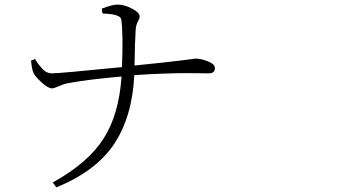

<svg xmlns="http://www.w3.org/2000/svg" viewBox="-20 -770 1540 837"><path d="M426.8 -710.9 423.8 -732.4Q469.7 -750 492.2 -750Q522.5 -750 555.7 -732.4Q588.9 -714.8 588.9 -698.2Q588.9 -689.5 580.6 -674.8Q572.3 -660.2 571.3 -637.7Q568.4 -597.7 566.4 -484.4Q635.7 -491.2 688.5 -497.1Q741.2 -502.9 765.1 -505.9Q789.1 -508.8 803.7 -510.7Q818.4 -512.7 823.2 -513.7Q828.1 -514.6 832 -514.6Q856.4 -514.6 886.7 -502.4Q917 -490.2 917 -473.6Q917 -450.2 889.6 -450.2Q887.7 -450.2 854 -450.7Q820.3 -451.2 789.1 -451.2Q757.8 -451.2 695.8 -449.2Q633.8 -447.3 565.4 -442.4Q556.6 -261.7 478 -143.1Q399.4 -24.4 225.6 46.9L210 25.4Q362.3 -58.6 430.7 -164.6Q499 -270.5 509.8 -436.5Q365.2 -423.8 275.4 -407.2Q258.8 -404.3 238.3 -395Q217.8 -385.7 206.1 -384.8Q190.4 -384.8 163.1 -409.2Q135.7 -433.6 127 -450.2Q119.1 -464.8 115.2 -505.9L132.8 -512.7Q141.6 -498 147.9 -489.7Q154.3 -481.4 164.1 -470.7Q173.8 -460 184.1 -455.1Q194.3 -450.2 206.1 -450.2Q238.3 -450.2 511.7 -477.5Q517.6 -617.2 508.8 -684.6Q505.9 -709 426.8 -710.9Z"/></svg>

Font: Bpmf Zihi Serif Light
Style: Light
Weight: 300
Foundry: But Ko
Version: Version 1.320